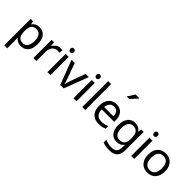

<svg xmlns="http://www.w3.org/2000/svg" viewBox="183 -2356 3987 3987"><g transform="rotate(45 2176.0 -363.0)"><path d="M340 -546Q439 -546 499.5 -477Q560 -408 560 -269Q560 -132 499.5 -61Q439 10 339 10Q277 10 236.5 -13.5Q196 -37 173 -68H167Q169 -51 171 -25Q173 1 173 20V240H85V-536H157L169 -463H173Q197 -498 236 -522Q275 -546 340 -546ZM324 -472Q242 -472 208.5 -426Q175 -380 173 -286V-269Q173 -170 205.5 -116.5Q238 -63 326 -63Q375 -63 406.5 -90Q438 -117 453.5 -163.5Q469 -210 469 -270Q469 -362 433.5 -417Q398 -472 324 -472Z M950 -546Q965 -546 982.5 -544.5Q1000 -543 1013 -540L1002 -459Q989 -462 973.5 -464Q958 -466 944 -466Q903 -466 867 -443.5Q831 -421 809.5 -380.5Q788 -340 788 -286V0H700V-536H772L782 -438H786Q812 -482 853 -514Q894 -546 950 -546Z M1158 -737Q1178 -737 1193.5 -723.5Q1209 -710 1209 -681Q1209 -653 1193.5 -639Q1178 -625 1158 -625Q1136 -625 1121 -639Q1106 -653 1106 -681Q1106 -710 1121 -723.5Q1136 -737 1158 -737ZM1201 -536V0H1113V-536Z M1489 0 1286 -536H1380L1494 -220Q1502 -198 1511 -171Q1520 -144 1527 -119.5Q1534 -95 1537 -78H1541Q1545 -95 1552.5 -120Q1560 -145 1569.5 -172Q1579 -199 1586 -220L1700 -536H1794L1590 0Z M1924 -737Q1944 -737 1959.5 -723.5Q1975 -710 1975 -681Q1975 -653 1959.5 -639Q1944 -625 1924 -625Q1902 -625 1887 -639Q1872 -653 1872 -681Q1872 -710 1887 -723.5Q1902 -737 1924 -737ZM1967 -536V0H1879V-536Z M2225 0H2137V-760H2225Z M2602 -546Q2671 -546 2720.5 -516Q2770 -486 2796.5 -431.5Q2823 -377 2823 -304V-251H2456Q2458 -160 2502.5 -112.5Q2547 -65 2627 -65Q2678 -65 2717.5 -74.5Q2757 -84 2799 -102V-25Q2758 -7 2718 1.5Q2678 10 2623 10Q2547 10 2488.5 -21Q2430 -52 2397.5 -113.5Q2365 -175 2365 -264Q2365 -352 2394.5 -415Q2424 -478 2477.5 -512Q2531 -546 2602 -546ZM2601 -474Q2538 -474 2501.5 -433.5Q2465 -393 2458 -321H2731Q2730 -389 2699 -431.5Q2668 -474 2601 -474ZM2641 -806V-818L2737 -966H2843V-956L2710 -806Z M3149 -546Q3202 -546 3244.5 -526Q3287 -506 3317 -465H3322L3334 -536H3404V9Q3404 124 3345.5 182Q3287 240 3164 240Q3046 240 2971 206V125Q3050 167 3169 167Q3238 167 3277.5 126.5Q3317 86 3317 16V-5Q3317 -17 3318 -39.5Q3319 -62 3320 -71H3316Q3262 10 3150 10Q3046 10 2987.5 -63Q2929 -136 2929 -267Q2929 -395 2987.5 -470.5Q3046 -546 3149 -546ZM3161 -472Q3094 -472 3057 -418.5Q3020 -365 3020 -266Q3020 -167 3056.5 -114.5Q3093 -62 3163 -62Q3244 -62 3281 -105.5Q3318 -149 3318 -246V-267Q3318 -377 3280 -424.5Q3242 -472 3161 -472Z M3619 -737Q3639 -737 3654.5 -723.5Q3670 -710 3670 -681Q3670 -653 3654.5 -639Q3639 -625 3619 -625Q3597 -625 3582 -639Q3567 -653 3567 -681Q3567 -710 3582 -723.5Q3597 -737 3619 -737ZM3662 -536V0H3574V-536Z M4298 -269Q4298 -136 4230.5 -63Q4163 10 4048 10Q3977 10 3921.5 -22.5Q3866 -55 3834 -117.5Q3802 -180 3802 -269Q3802 -402 3869 -474Q3936 -546 4051 -546Q4124 -546 4179.5 -513.5Q4235 -481 4266.5 -419.5Q4298 -358 4298 -269ZM3893 -269Q3893 -174 3930.5 -118.5Q3968 -63 4050 -63Q4131 -63 4169 -118.5Q4207 -174 4207 -269Q4207 -364 4169 -418Q4131 -472 4049 -472Q3967 -472 3930 -418Q3893 -364 3893 -269Z"/></g></svg>

Font: Noto Sans Tifinagh Hawad
Style: Regular
Weight: 400
Designer: JamraPatel
Foundry: JamraPatel LLC
Version: Version 2.006; ttfautohint (v1.8.4.7-5d5b)